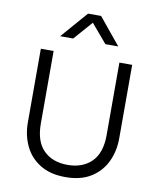

<svg xmlns="http://www.w3.org/2000/svg" viewBox="-102 -1029 931 1124"><g transform="rotate(10 364.0 -467.0)"><path d="M364 15Q273.5 15 213 -22.5Q152.5 -60 122.5 -123Q92.5 -186 92.5 -263V-700H168.5V-268.5Q168.5 -162.5 221.5 -110Q274.5 -57.5 364 -57.5Q453 -57.5 506.2 -110Q559.5 -162.5 559.5 -268.5V-700H635.5V-263Q635.5 -186.5 605.2 -123.2Q575 -60 514.8 -22.5Q454.5 15 364 15ZM191 -792 329 -950.5H406.5L536.5 -792H460L366 -903L268.5 -792Z"/></g></svg>

Font: Geologica ExtraLight
Style: Regular
Weight: 200
Designer: Sindre Bremnes, Frode Helland
Foundry: Monokrom Skriftforlag AS
Version: Version 1.010; ttfautohint (v1.8.4.7-5d5b);gftools[0.9.28]